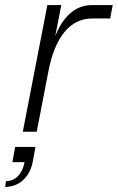

<svg xmlns="http://www.w3.org/2000/svg" viewBox="-55 -520 465 758"><path d="M35 0H90L136 -238C162 -374 222 -447 308 -447H380L390 -500H308C245 -500 195 -458 163 -377L187 -500H132ZM-31 195 -35 218C20 218 62 180 74 120L85 60H5L-6 120H42C33 167 6 195 -31 195Z"/></svg>

Font: Uncut Sans Light Italic
Style: Regular
Weight: 300
Italic angle: -11°
Designer: Kasper Nordkvist
Foundry: UNCUT.wtf
Version: Version 1.304;Glyphs 3.2 (3246)